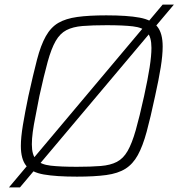

<svg xmlns="http://www.w3.org/2000/svg" viewBox="-20 -763 779 838"><path d="M19 55 690 -743H739L67 55ZM316 8Q225 8 171 -1.5Q117 -11 94 -40Q71 -69 71 -126Q71 -163 80 -217.5Q89 -272 104 -344Q125 -439 141.5 -502.5Q158 -566 180 -605Q202 -644 234.5 -663Q267 -682 317.5 -689Q368 -696 444 -696Q536 -696 589.5 -686Q643 -676 666.5 -647Q690 -618 690 -560Q690 -522 681.5 -469Q673 -416 657 -344Q637 -250 620 -187.5Q603 -125 581.5 -86Q560 -47 527.5 -26.5Q495 -6 443.5 1Q392 8 316 8ZM315 -35Q377 -35 419.5 -38.5Q462 -42 490 -56.5Q518 -71 537 -104Q556 -137 572.5 -195Q589 -253 609 -344Q625 -417 633 -468.5Q641 -520 641 -554Q641 -602 622 -622.5Q603 -643 560 -648Q517 -653 446 -653Q383 -653 340.5 -649.5Q298 -646 270 -631.5Q242 -617 223 -584Q204 -551 188 -493Q172 -435 152 -344Q143 -295 135 -256Q127 -217 123 -187Q119 -157 119 -133Q119 -86 138.5 -65.5Q158 -45 201 -40Q244 -35 315 -35Z"/></svg>

Font: Saira Thin ExtraLight
Style: Italic
Weight: 250
Italic angle: -12°
Version: Version 1.101